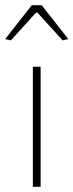

<svg xmlns="http://www.w3.org/2000/svg" viewBox="-36 -722 284 742"><path d="M-16 -571 87 -702H125L228 -571L206 -566L109 -673H103L6 -566ZM91 -464H121V0H91Z"/></svg>

Font: Athiti ExtraLight
Style: Regular
Weight: 275
Designer: CadsonDemak Team
Foundry: CadsonDemak
Version: Version 1.033